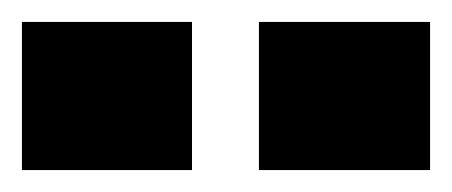

<svg xmlns="http://www.w3.org/2000/svg" viewBox="-20 -718 412 175"><path d="M0 -563V-698H155V-563ZM216 -563V-698H372V-563Z"/></svg>

Font: Farlight84_Sys_V01
Style: Bold
Weight: 700
Designer: Monotype Design Team, Nadine Chahine and Nizar Qandah
Foundry: Monotype Imaging Inc.
Version: Version 2.004;October 31, 2024;FontCreator 14.0.0.2814 64-bi